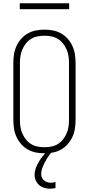

<svg xmlns="http://www.w3.org/2000/svg" viewBox="-20 -923 540 1166"><path d="M250 8Q224 8 198 3Q172 -2 149 -15Q126 -28 108.5 -48Q91 -68 80 -92Q69 -116 65 -142.5Q61 -169 61 -195V-540Q61 -566 65 -592.5Q69 -619 80 -643Q91 -667 108.5 -687Q126 -707 149 -720Q172 -733 198 -738Q224 -743 250 -743Q276 -743 302 -738Q328 -733 351 -720Q374 -707 391.5 -687Q409 -667 420 -643Q431 -619 435 -592.5Q439 -566 439 -540V-195Q439 -169 435 -142.5Q431 -116 420 -92Q409 -68 391.5 -48Q374 -28 351 -15Q328 -2 302 3Q276 8 250 8ZM250 -29Q271 -29 292 -33Q313 -37 331 -48Q349 -59 362.5 -76Q376 -93 384.5 -112.5Q393 -132 396 -153Q399 -174 399 -195V-540Q399 -561 396 -582Q393 -603 384.5 -622.5Q376 -642 362.5 -659Q349 -676 331 -687Q313 -698 292 -702Q271 -706 250 -706Q229 -706 208 -702Q187 -698 169 -687Q151 -676 137.5 -659Q124 -642 115.5 -622.5Q107 -603 104 -582Q101 -561 101 -540V-195Q101 -174 104 -153Q107 -132 115.5 -112.5Q124 -93 137.5 -76Q151 -59 169 -48Q187 -37 208 -33Q229 -29 250 -29ZM284 223Q267 223 249.5 218Q232 213 218.5 201.5Q205 190 197.5 173.5Q190 157 190 139Q190 119 197 99.5Q204 80 214 62.5Q224 45 236.5 29Q249 13 264 -1L272 -8H295V0Q282 14 271.5 30Q261 46 252.5 62.5Q244 79 237 97Q230 115 230 134Q230 145 234.5 155.5Q239 166 248 173Q257 180 267.5 183.5Q278 187 290 187Q296 187 303 185.5Q310 184 317 182V219Q309 221 300.5 222Q292 223 284 223ZM100 -867V-903H400V-867Z"/></svg>

Font: Iosevka SS18 Extralight
Style: Regular
Weight: 200
Monospace: yes
Designer: Belleve Invis
Foundry: Belleve Invis
Version: Version 25.1.1; ttfautohint (v1.8.4)